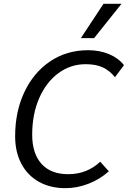

<svg xmlns="http://www.w3.org/2000/svg" viewBox="-20 -972 667 1002"><path d="M59 -261Q59 -388 106.5 -490Q154 -592 240.5 -651Q327 -710 440 -710Q500 -710 549 -689.5Q598 -669 627 -632L580 -569Q553 -603 517 -620Q481 -637 427 -637Q348 -637 284.5 -590Q221 -543 184.5 -459.5Q148 -376 148 -269Q148 -171 196.5 -117Q245 -63 336 -63Q434 -63 503 -128L548 -78Q501 -36 441.5 -13Q382 10 321 10Q243 10 183.5 -23Q124 -56 91.5 -117.5Q59 -179 59 -261ZM520 -952H614L471 -773H402Z"/></svg>

Font: Niramit
Style: Italic
Weight: 400
Italic angle: -10°
Version: Version 1.000; ttfautohint (v1.6)